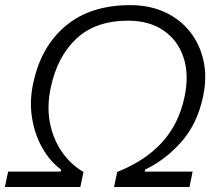

<svg xmlns="http://www.w3.org/2000/svg" viewBox="-36 -746 865 766"><path d="M-16.5 0 -3.5 -61.5H206L208 -69Q164 -101.5 133.2 -155.2Q102.5 -209 91.8 -275.8Q81 -342.5 96.5 -414Q127.5 -560.5 226.2 -643Q325 -725.5 484 -725.5Q561.5 -725.5 622.2 -697.2Q683 -669 722.5 -618.8Q762 -568.5 776.2 -502.5Q790.5 -436.5 774 -360.5Q751.5 -253 688.5 -181Q625.5 -109 543 -69.5L541.5 -61.5H732.5L720 0H419L431.5 -60Q542.5 -104 609.8 -177.2Q677 -250.5 700 -358.5Q719 -448 696.2 -516.8Q673.5 -585.5 616.2 -624.5Q559 -663.5 475.5 -663.5Q345.5 -663.5 269 -592Q192.5 -520.5 166.5 -396.5Q150.5 -322.5 163 -257Q175.5 -191.5 210.5 -140.8Q245.5 -90 297 -60L284.5 0Z"/></svg>

Font: Commissioner Light
Style: Italic
Weight: 300
Italic angle: -12°
Designer: Kostas Bartsokas
Foundry: Kostas Bartsokas
Version: Version 1.000; ttfautohint (v1.8.3)